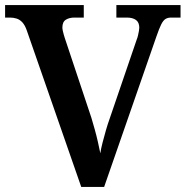

<svg xmlns="http://www.w3.org/2000/svg" viewBox="-20 -734 729 754"><path d="M85 -615Q78 -635 68 -646Q58 -657 45.5 -661Q33 -665 19 -665H0V-714H309V-665H272Q252 -665 238.5 -656.5Q225 -648 225 -626Q225 -621 226.5 -613.5Q228 -606 230 -599.5Q232 -593 234 -586L339 -271Q345 -251 352 -226Q359 -201 364.5 -176.5Q370 -152 374 -132Q377 -152 383 -175Q389 -198 396 -222.5Q403 -247 411 -269L517 -579Q520 -586 522 -595Q524 -604 525.5 -612Q527 -620 527 -625Q527 -646 514 -655.5Q501 -665 478 -665H437V-714H689V-665H652Q639 -665 630 -659.5Q621 -654 613 -638Q605 -622 594 -590L389 0H299Z"/></svg>

Font: Noto Serif Kannada SemiBold
Style: Regular
Weight: 600
Version: Version 2.003